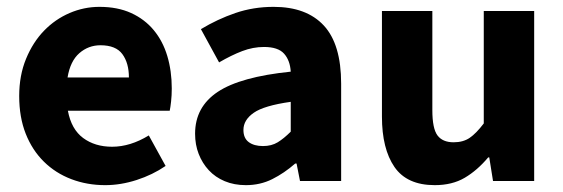

<svg xmlns="http://www.w3.org/2000/svg" viewBox="-20 -528 1642 560"><path d="M287 12Q234 12 188 -5.5Q142 -23 108 -56.5Q74 -90 55 -138Q36 -186 36 -248Q36 -308 56 -356.5Q76 -405 108.5 -438.5Q141 -472 183 -490Q225 -508 270 -508Q323 -508 362.5 -490Q402 -472 428.5 -440Q455 -408 468 -364.5Q481 -321 481 -270Q481 -250 479 -232Q477 -214 475 -205H178Q188 -151 222.5 -125.5Q257 -100 307 -100Q360 -100 414 -133L463 -44Q425 -18 378.5 -3Q332 12 287 12ZM177 -302H356Q356 -344 337 -370Q318 -396 273 -396Q238 -396 211.5 -373Q185 -350 177 -302Z M697 12Q663 12 635.5 0.5Q608 -11 589 -31.5Q570 -52 559.5 -79Q549 -106 549 -138Q549 -216 615 -260Q681 -304 828 -319Q826 -352 808.5 -371.5Q791 -391 750 -391Q718 -391 686.5 -379Q655 -367 619 -346L566 -443Q614 -472 666.5 -490Q719 -508 778 -508Q874 -508 924.5 -453.5Q975 -399 975 -284V0H855L845 -51H841Q809 -23 774 -5.5Q739 12 697 12ZM747 -102Q772 -102 790 -113Q808 -124 828 -144V-231Q750 -220 720 -199Q690 -178 690 -149Q690 -125 705.5 -113.5Q721 -102 747 -102Z M1248 12Q1167 12 1130.5 -41Q1094 -94 1094 -188V-496H1241V-207Q1241 -153 1256 -133Q1271 -113 1303 -113Q1331 -113 1350 -126Q1369 -139 1391 -168V-496H1538V0H1418L1407 -69H1404Q1372 -31 1335.5 -9.5Q1299 12 1248 12Z"/></svg>

Font: TypoPRO Source Sans Pro
Style: Bold
Weight: 700
Designer: Paul D. Hunt
Foundry: Adobe Systems Incorporated
Version: Version 2.020;PS 2.000;hotconv 1.0.86;makeotf.lib2.5.63406